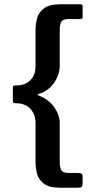

<svg xmlns="http://www.w3.org/2000/svg" viewBox="-20 -765 471 897"><path d="M366 90Q366 103 362 107.5Q358 112 343 112H261Q210 112 185 93Q160 74 153 46Q146 18 146 -8V-192Q146 -217 135.5 -237Q125 -257 109 -268Q102 -273 87.5 -278Q73 -283 50 -283Q43 -283 41.5 -287.5Q40 -292 40 -297V-357Q40 -363 44 -364.5Q48 -366 58 -366Q97 -366 121.5 -390Q146 -414 146 -456V-625Q146 -651 153 -678.5Q160 -706 185 -725.5Q210 -745 261 -745H356Q362 -745 364 -742.5Q366 -740 366 -737V-685Q366 -682 364 -679Q362 -676 356 -676H299Q273 -676 266 -662.5Q259 -649 259 -625V-456Q259 -430 247 -403.5Q235 -377 214 -356.5Q193 -336 164 -327Q161 -326 158 -324.5Q155 -323 153 -322Q157 -321 163 -318.5Q169 -316 174 -313Q212 -296 235.5 -261Q259 -226 259 -192V-8Q259 15 266 29Q273 43 299 43H343Q356 43 361 46.5Q366 50 366 64Z"/></svg>

Font: Glory Thin SemiBold
Style: Regular
Weight: 600
Version: Version 1.011